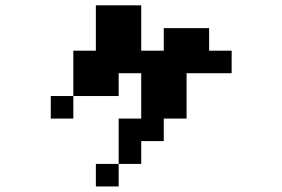

<svg xmlns="http://www.w3.org/2000/svg" viewBox="-20 -546 1040 707"><path d="M167 -109.4V-192.4H250V-109.4ZM417 57.6V140.6H333V57.6ZM417 57.6V-109.4H500V-276.4H417V-192.4H250V-359.4H333V-526.4H500V-359.4H583V-442.4H750V-359.4H833V-276.4H667V-109.4H583V-26.4H500V57.6Z"/></svg>

Font: KH Dot Dougenzaka 12
Style: Regular
Weight: 400
Designer: Original version for X68000 by Keitarou Hiraki (http://hp.vector.co.jp/authors/VA000874/) / TrueType conversion by Homem
Version: Version 1.00.20150527